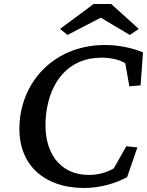

<svg xmlns="http://www.w3.org/2000/svg" viewBox="-20 -925 732 956"><path d="M399 11C480 11 558 -13 613 -43L664 -191L609 -197L547 -87C509 -65 468 -54 421 -54C283 -54 186 -162 210 -361C229 -514 318 -638 485 -638C527 -638 577 -629 604 -609L624 -495L680 -500L692 -664C640 -687 566 -701 503 -701C266 -701 105 -540 80 -339C52 -109 198 11 399 11ZM279 -781 316 -751 482 -837 626 -751 671 -781 534 -905H446Z"/></svg>

Font: TPK Tissa Web Medium
Style: Italic
Weight: 500
Italic angle: -7°
Designer: Jacques Le Bailly, Suppakit Chalermlarp | Katatrad Co.,Ltd.
Foundry: Jacques Le Bailly, Cadson Demak Co.,Ltd.
Version: Version 5.000;Glyphs 3.1.2 (3151)